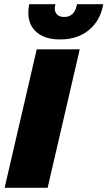

<svg xmlns="http://www.w3.org/2000/svg" viewBox="-20 -895 512 915"><path d="M360 -660 207 0H2L155 -660ZM472 -875Q459 -798 404.5 -752.5Q350 -707 267 -707Q194 -707 154.5 -741.5Q115 -776 115 -834Q115 -852 119 -875H244Q241 -863 241 -854Q241 -836 253 -825Q265 -814 286 -814Q336 -814 347 -875Z"/></svg>

Font: Work Sans ExtraBold
Style: Italic
Weight: 800
Italic angle: -13°
Designer: Wei Huang
Foundry: Wei Huang
Version: Version 2.012; ttfautohint (v1.8.3)